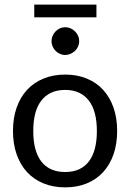

<svg xmlns="http://www.w3.org/2000/svg" viewBox="-20 -810 567 837"><path d="M264.2 -484.9Q316.4 -484.9 358.4 -467.5Q400.4 -450.2 429.7 -418.2Q459 -386.2 474.9 -340.8Q490.7 -295.4 490.7 -239.3Q490.7 -182.6 474.9 -137.2Q459 -91.8 429.7 -59.8Q400.4 -27.8 358.4 -10.5Q316.4 6.8 264.2 6.8Q211.9 6.8 169.7 -10.5Q127.4 -27.8 97.9 -59.8Q68.4 -91.8 52.5 -137.2Q36.6 -182.6 36.6 -239.3Q36.6 -295.4 52.5 -340.8Q68.4 -386.2 97.9 -418.2Q127.4 -450.2 169.7 -467.5Q211.9 -484.9 264.2 -484.9ZM264.2 -60.1Q298.8 -60.1 324.7 -72Q350.6 -84 367.9 -106.9Q385.3 -129.9 393.8 -163.1Q402.3 -196.3 402.3 -238.8Q402.3 -281.2 393.8 -314.5Q385.3 -347.7 367.9 -370.6Q350.6 -393.6 324.7 -405.8Q298.8 -418 264.2 -418Q229 -418 202.9 -405.8Q176.8 -393.6 159.4 -370.6Q142.1 -347.7 133.5 -314.5Q125 -281.2 125 -238.8Q125 -196.3 133.5 -163.1Q142.1 -129.9 159.4 -106.9Q176.8 -84 202.9 -72Q229 -60.1 264.2 -60.1ZM129.4 -790H400.4V-734.4H129.4ZM325.2 -630.4Q325.2 -618.2 320.3 -607.2Q315.4 -596.2 306.9 -588.1Q298.3 -580.1 287.4 -575.2Q276.4 -570.3 264.2 -570.3Q252 -570.3 241.2 -575.2Q230.5 -580.1 222.4 -588.1Q214.4 -596.2 209.5 -607.2Q204.6 -618.2 204.6 -630.4Q204.6 -643.1 209.5 -654.1Q214.4 -665 222.4 -673.3Q230.5 -681.6 241.2 -686.5Q252 -691.4 264.2 -691.4Q276.4 -691.4 287.4 -686.5Q298.3 -681.6 306.9 -673.3Q315.4 -665 320.3 -654.1Q325.2 -643.1 325.2 -630.4Z"/></svg>

Font: Carlito
Style: Regular
Weight: 400
Designer: Lukasz Dziedzic
Foundry: tyPoland Lukasz Dziedzic
Version: Version 1.103; Beta1; all basic design good, some composites